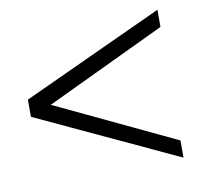

<svg xmlns="http://www.w3.org/2000/svg" viewBox="-56 -480 558 537"><g transform="rotate(-10 222.5 -211.0)"><path d="M23.4 -187.5V-236.3L423.8 -420.9V-372.1L84 -210.9L423.8 -49.8V-1Z"/></g></svg>

Font: Buda
Style: light
Weight: 400
Version: Version 1.002